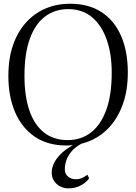

<svg xmlns="http://www.w3.org/2000/svg" viewBox="-20 -771 732 1032"><path d="M339 11Q237 11.5 167 -36.2Q97 -84 61 -168.2Q25 -252.5 25 -363Q25 -457 50.2 -529.2Q75.5 -601.5 120.8 -651Q166 -700.5 226.2 -725.8Q286.5 -751 356 -751Q457 -751 526.2 -705.5Q595.5 -660 631.2 -577Q667 -494 667 -381.5Q667 -288 641.8 -215.2Q616.5 -142.5 571.8 -92Q527 -41.5 467.5 -15.5Q408 10.5 339 11ZM344 -18Q415.5 -18 468.5 -58.5Q521.5 -99 551 -179.8Q580.5 -260.5 580.5 -381.5Q580.5 -479.5 554 -556.5Q527.5 -633.5 475.5 -677.8Q423.5 -722 347 -722Q276 -722 223 -682.8Q170 -643.5 140.8 -563.8Q111.5 -484 111.5 -363Q111.5 -256.5 137.5 -179Q163.5 -101.5 215.2 -59.8Q267 -18 344 -18ZM346.5 241.5Q326 241.5 305.8 232Q285.5 222.5 271.8 203.5Q258 184.5 258 156.5Q258 128 273.2 100Q288.5 72 318.2 46Q348 20 392 -1L405 -5L422 -1Q385 18.5 364.8 42.5Q344.5 66.5 336.5 91.2Q328.5 116 328.5 138Q328.5 164.5 346 178.5Q363.5 192.5 387.5 192.5Q406.5 192.5 422 185.2Q437.5 178 450 168L459 187.5Q445 209 415 225.2Q385 241.5 346.5 241.5Z"/></svg>

Font: Merriweather 120pt Light
Style: Regular
Weight: 300
Version: Version 2.100